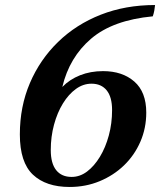

<svg xmlns="http://www.w3.org/2000/svg" viewBox="-20 -729 637 764"><path d="M59 -194Q59 -305 99 -398.5Q139 -492 211 -562Q283 -632 381 -670.5Q479 -709 597 -709Q596 -698 594 -687Q592 -676 588 -664Q429 -649 342.5 -575Q256 -501 228 -383Q257 -413 298.5 -429.5Q340 -446 390 -446Q467 -446 514.5 -404.5Q562 -363 562 -281Q562 -219 538.5 -165Q515 -111 473.5 -71Q432 -31 376.5 -8Q321 15 257 15Q163 15 111 -34Q59 -83 59 -194ZM182 -132Q182 -79 203.5 -52Q225 -25 265 -25Q298 -25 326.5 -46.5Q355 -68 377.5 -105Q400 -142 413 -190Q426 -238 426 -291Q426 -343 404.5 -369.5Q383 -396 344 -396Q311 -396 282 -375Q253 -354 230.5 -317.5Q208 -281 195 -233Q182 -185 182 -132Z"/></svg>

Font: Poltawski Nowy Medium
Style: Italic
Weight: 500
Italic angle: -12°
Version: Version 1.001;gftools[0.9.25]